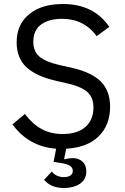

<svg xmlns="http://www.w3.org/2000/svg" viewBox="-20 -730 621 957"><path d="M290 -636.2Q398.4 -636.2 461.9 -549.8L524.9 -596.2Q446.8 -710 293.9 -710Q188.5 -710 127.9 -661.1Q63 -610.4 63 -519Q63 -440.4 111.8 -395Q160.6 -349.6 259.8 -327.1L316.9 -314Q386.2 -297.9 416 -270.8Q445.8 -243.7 445.8 -193.8Q445.8 -132.8 405.8 -97.4Q365.7 -62 292 -62Q232.9 -62 187.3 -86.9Q141.6 -111.8 104 -162.1L42 -109.9Q124.5 1.5 259.8 11.2L247.1 77.1L274.9 81.1Q316.9 86.9 330.1 97.2Q342.8 106.9 342.8 122.1Q342.8 137.2 330.6 145Q318.4 152.8 298.8 152.8Q260.3 152.8 237.8 125L200.2 166Q232.9 207 298.8 207Q345.2 207 377 187Q410.2 165 410.2 124Q410.2 92.8 391.1 75.4Q372.1 58.1 341.8 58.1Q323.2 58.1 303.2 64L299.8 61L310.1 11.2Q414.6 5.4 471.2 -49.8Q528.8 -106 528.8 -198.2Q528.8 -276.9 482.7 -323.5Q436.5 -370.1 334 -393.1L276.9 -405.8Q208 -421.4 177 -447.5Q146 -473.6 146 -522Q146 -578.1 184.1 -607.2Q222.2 -636.2 290 -636.2Z"/></svg>

Font: Plexus Sans
Style: Regular
Weight: 400
Version: Version 2.001;PS 002.001;hotconv 1.0.70;makeotf.lib2.5.58329